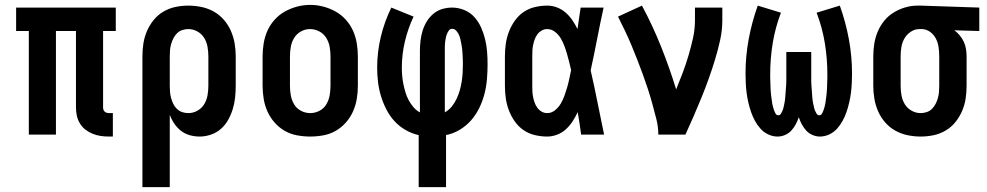

<svg xmlns="http://www.w3.org/2000/svg" viewBox="-20 -551 4040 786"><path d="M426 8Q408 8 391.5 5.5Q375 3 359 -3.5Q343 -10 329.5 -20.5Q316 -31 307 -46Q298 -61 294.5 -77.5Q291 -94 291 -111V-424H209V0H98V-424H46V-520H454V-424H402V-111Q402 -107 403.5 -102Q405 -97 408.5 -94Q412 -91 416.5 -89.5Q421 -88 426 -88H442V8Z M563 215V-320Q563 -347 567 -373Q571 -399 581.5 -423.5Q592 -448 609 -469Q626 -490 649 -503.5Q672 -517 698 -522.5Q724 -528 751 -528Q778 -528 804.5 -522.5Q831 -517 854.5 -504Q878 -491 896 -470.5Q914 -450 925 -425Q936 -400 940.5 -373.5Q945 -347 945 -320V-200Q945 -176 942.5 -152Q940 -128 933 -105Q926 -82 914.5 -61Q903 -40 885 -24Q867 -8 844 0Q821 8 797 8Q777 8 757 2.5Q737 -3 721 -15.5Q705 -28 693.5 -45Q682 -62 675 -81V215ZM751 -88Q771 -88 788.5 -98Q806 -108 816 -124.5Q826 -141 829.5 -160.5Q833 -180 833 -200V-320Q833 -340 829.5 -359.5Q826 -379 816 -395.5Q806 -412 788.5 -422Q771 -432 751 -432Q739 -432 726.5 -428Q714 -424 705 -415Q696 -406 690 -394.5Q684 -383 680.5 -370.5Q677 -358 676 -345.5Q675 -333 675 -320V-200Q675 -187 676 -174.5Q677 -162 680.5 -149.5Q684 -137 689.5 -125.5Q695 -114 704.5 -105Q714 -96 726 -92Q738 -88 751 -88Z M1250 8Q1223 8 1196 3Q1169 -2 1145.5 -15.5Q1122 -29 1104 -49.5Q1086 -70 1075 -94.5Q1064 -119 1059.5 -146Q1055 -173 1055 -200V-320Q1055 -347 1059.5 -374Q1064 -401 1075 -425.5Q1086 -450 1104.5 -470.5Q1123 -491 1146.5 -504Q1170 -517 1196.5 -524Q1223 -531 1250 -531Q1277 -531 1303.5 -524Q1330 -517 1353.5 -504Q1377 -491 1395.5 -470.5Q1414 -450 1425 -425.5Q1436 -401 1440.5 -374Q1445 -347 1445 -320V-200Q1445 -173 1440.5 -146Q1436 -119 1425 -94.5Q1414 -70 1396 -49.5Q1378 -29 1354.5 -15.5Q1331 -2 1304 3Q1277 8 1250 8ZM1250 -88Q1270 -88 1288 -97.5Q1306 -107 1316 -124Q1326 -141 1329.5 -160.5Q1333 -180 1333 -200V-320Q1333 -340 1329.5 -359.5Q1326 -379 1315.5 -396Q1305 -413 1287 -422.5Q1269 -432 1249 -432Q1229 -432 1211.5 -422Q1194 -412 1184 -395.5Q1174 -379 1170.5 -359.5Q1167 -340 1167 -320V-200Q1167 -180 1170.5 -160.5Q1174 -141 1184 -124Q1194 -107 1212 -97.5Q1230 -88 1250 -88Z M1694 215V2Q1666 -4 1640 -19Q1614 -34 1594.5 -55.5Q1575 -77 1561.5 -103.5Q1548 -130 1539.5 -158Q1531 -186 1527.5 -215.5Q1524 -245 1524 -274Q1524 -338 1539 -400.5Q1554 -463 1582 -520L1673 -483Q1650 -434 1637.5 -381Q1625 -328 1625 -274Q1625 -257 1626.5 -240Q1628 -223 1631.5 -206Q1635 -189 1640 -172.5Q1645 -156 1653 -141Q1661 -126 1672.5 -112.5Q1684 -99 1699 -91V-343Q1699 -364 1701.5 -384.5Q1704 -405 1710 -425Q1716 -445 1727 -463Q1738 -481 1754 -494.5Q1770 -508 1790 -514Q1810 -520 1831 -520Q1856 -520 1880.5 -510Q1905 -500 1922 -481Q1939 -462 1949.5 -438.5Q1960 -415 1966 -390Q1972 -365 1974 -339.5Q1976 -314 1976 -288Q1976 -258 1973.5 -227.5Q1971 -197 1963.5 -167.5Q1956 -138 1942.5 -110Q1929 -82 1909 -59Q1889 -36 1862.5 -20Q1836 -4 1806 2V215ZM1801 -91Q1817 -100 1829 -114.5Q1841 -129 1849 -146Q1857 -163 1862 -180.5Q1867 -198 1870 -216.5Q1873 -235 1874 -253.5Q1875 -272 1875 -291Q1875 -301 1874.5 -310.5Q1874 -320 1873.5 -330Q1873 -340 1872 -350Q1871 -360 1869 -369.5Q1867 -379 1865 -389Q1863 -399 1859 -408Q1855 -417 1848 -425Q1841 -433 1831 -433Q1822 -433 1817 -425.5Q1812 -418 1809 -410Q1806 -402 1804.5 -393.5Q1803 -385 1802 -377Q1801 -369 1801 -360.5Q1801 -352 1801 -343Z M2220 8Q2195 8 2169.5 2Q2144 -4 2123 -18.5Q2102 -33 2087 -54.5Q2072 -76 2063 -100Q2054 -124 2050.5 -149Q2047 -174 2047 -200V-320Q2047 -346 2050.5 -371Q2054 -396 2063 -420Q2072 -444 2087 -465.5Q2102 -487 2123 -501.5Q2144 -516 2169.5 -522Q2195 -528 2220 -528Q2241 -528 2260.5 -520.5Q2280 -513 2295.5 -499.5Q2311 -486 2323 -468.5Q2335 -451 2344 -432Q2347 -454 2350.5 -476Q2354 -498 2357 -520H2451Q2437 -456 2424.5 -391.5Q2412 -327 2398 -263Q2413 -198 2426 -132Q2439 -66 2453 0H2359Q2356 -23 2352.5 -46Q2349 -69 2345 -92Q2336 -73 2324.5 -55Q2313 -37 2297.5 -22.5Q2282 -8 2261.5 0Q2241 8 2220 8ZM2220 -88Q2238 -88 2252.5 -100Q2267 -112 2276 -127.5Q2285 -143 2291 -160Q2297 -177 2302 -194Q2307 -211 2310.5 -228.5Q2314 -246 2318 -264Q2314 -281 2310 -297.5Q2306 -314 2301 -331Q2296 -348 2290 -364Q2284 -380 2275 -395Q2266 -410 2251.5 -421Q2237 -432 2220 -432Q2208 -432 2197.5 -426Q2187 -420 2180 -410.5Q2173 -401 2169 -390Q2165 -379 2162.5 -367Q2160 -355 2159.5 -343.5Q2159 -332 2159 -320V-200Q2159 -188 2159.5 -176.5Q2160 -165 2162.5 -153Q2165 -141 2169 -130Q2173 -119 2180 -109.5Q2187 -100 2197.5 -94Q2208 -88 2220 -88Z M2675 0Q2675 -32 2667 -63.5Q2659 -95 2650.5 -126Q2642 -157 2632 -187.5Q2622 -218 2611 -248Q2600 -278 2588.5 -307.5Q2577 -337 2564.5 -367Q2552 -397 2538 -426Q2524 -455 2510 -483L2608 -528Q2652 -446 2686.5 -359.5Q2721 -273 2748 -185Q2762 -219 2775 -253.5Q2788 -288 2798.5 -323.5Q2809 -359 2817 -395Q2825 -431 2825 -468V-520H2937V-468Q2937 -427 2928 -386.5Q2919 -346 2907 -306.5Q2895 -267 2881 -228Q2867 -189 2851.5 -151Q2836 -113 2819.5 -75Q2803 -37 2786 0Z M3337 8Q3321 8 3306 1.5Q3291 -5 3280.5 -16.5Q3270 -28 3262.5 -42Q3255 -56 3250 -71Q3245 -56 3237.5 -42Q3230 -28 3219.5 -16.5Q3209 -5 3194 1.5Q3179 8 3163 8Q3144 8 3125.5 -0.5Q3107 -9 3093.5 -24Q3080 -39 3070.5 -56.5Q3061 -74 3054.5 -93Q3048 -112 3043.5 -131.5Q3039 -151 3036.5 -170.5Q3034 -190 3033 -210Q3032 -230 3032 -250Q3032 -321 3045 -391Q3058 -461 3082 -528L3177 -499Q3154 -439 3143.5 -375.5Q3133 -312 3133 -248Q3133 -241 3133 -233.5Q3133 -226 3133.5 -218.5Q3134 -211 3134 -203.5Q3134 -196 3134.5 -188.5Q3135 -181 3135.5 -173.5Q3136 -166 3137 -158.5Q3138 -151 3139 -144Q3140 -137 3141 -129.5Q3142 -122 3144 -115Q3146 -108 3148.5 -100.5Q3151 -93 3155 -86Q3159 -79 3166 -79Q3173 -79 3177 -85.5Q3181 -92 3183.5 -98Q3186 -104 3187.5 -111Q3189 -118 3190.5 -124.5Q3192 -131 3193 -138Q3194 -145 3194.5 -151.5Q3195 -158 3195.5 -165Q3196 -172 3196.5 -178.5Q3197 -185 3197.5 -192Q3198 -199 3198.5 -205.5Q3199 -212 3199 -219Q3199 -226 3199 -233Q3199 -240 3199 -246.5Q3199 -253 3199 -260V-338H3301V-260Q3301 -253 3301 -246.5Q3301 -240 3301 -233Q3301 -226 3301 -219Q3301 -212 3301.5 -205.5Q3302 -199 3302.5 -192Q3303 -185 3303.5 -178.5Q3304 -172 3304.5 -165Q3305 -158 3305.5 -151.5Q3306 -145 3307 -138Q3308 -131 3309.5 -124.5Q3311 -118 3312.5 -111Q3314 -104 3316.5 -98Q3319 -92 3323 -85.5Q3327 -79 3334 -79Q3341 -79 3345 -86Q3349 -93 3351.5 -100.5Q3354 -108 3356 -115Q3358 -122 3359 -129.5Q3360 -137 3361 -144Q3362 -151 3363 -158.5Q3364 -166 3364.5 -173.5Q3365 -181 3365.5 -188.5Q3366 -196 3366 -203.5Q3366 -211 3366.5 -218.5Q3367 -226 3367 -233.5Q3367 -241 3367 -248Q3367 -312 3356.5 -375.5Q3346 -439 3323 -499L3418 -528Q3442 -461 3455 -391Q3468 -321 3468 -250Q3468 -230 3467 -210Q3466 -190 3463.5 -170.5Q3461 -151 3456.5 -131.5Q3452 -112 3445.5 -93Q3439 -74 3429.5 -56.5Q3420 -39 3406.5 -24Q3393 -9 3374.5 -0.5Q3356 8 3337 8Z M3749 8Q3722 8 3695.5 2.5Q3669 -3 3645.5 -16Q3622 -29 3604 -49.5Q3586 -70 3575 -95Q3564 -120 3559.5 -146.5Q3555 -173 3555 -200V-320Q3555 -346 3559 -371.5Q3563 -397 3573 -421Q3583 -445 3599.5 -465.5Q3616 -486 3638 -499.5Q3660 -513 3685 -520.5Q3710 -528 3736 -528Q3739 -528 3742.5 -528Q3746 -528 3750 -528L3989 -520V-424L3887 -427Q3899 -418 3909 -406Q3919 -394 3925.5 -380Q3932 -366 3934.5 -350.5Q3937 -335 3937 -320V-200Q3937 -173 3933 -147Q3929 -121 3918.5 -96.5Q3908 -72 3891 -51Q3874 -30 3851 -16.5Q3828 -3 3802 2.5Q3776 8 3749 8ZM3749 -88Q3761 -88 3773.5 -92Q3786 -96 3795 -105Q3804 -114 3810 -125.5Q3816 -137 3819.5 -149.5Q3823 -162 3824 -174.5Q3825 -187 3825 -200V-320Q3825 -338 3822.5 -356.5Q3820 -375 3812 -391.5Q3804 -408 3789 -419.5Q3774 -431 3755 -432H3750Q3749 -432 3747.5 -432Q3746 -432 3744 -432Q3725 -432 3708.5 -421Q3692 -410 3682.5 -393.5Q3673 -377 3670 -358Q3667 -339 3667 -320V-200Q3667 -180 3670.5 -160.5Q3674 -141 3684 -124.5Q3694 -108 3711.5 -98Q3729 -88 3749 -88Z"/></svg>

Font: Iosevka Gothic
Style: Bold
Weight: 700
Monospace: yes
Designer: Belleve Invis
Foundry: Belleve Invis
Version: Version 15.5.1; ttfautohint (v1.8.4)